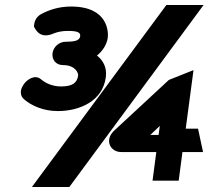

<svg xmlns="http://www.w3.org/2000/svg" viewBox="-20 -672 830 764"><path d="M144 -616C127 -607 118 -591 116 -575L115 -566C121 -557 137 -514 194 -539C209 -545 226 -549 251 -549C290 -549 301 -542 299 -528C297 -511 279 -506 243 -506C213 -506 192 -484 189 -460C186 -436 201 -413 231 -413C280 -413 292 -381 291 -372C287 -342 268 -328 223 -328C189 -328 162 -341 145 -355C119 -379 88 -354 77 -340C70 -330 62 -318 63 -302C64 -290 68 -283 79 -274C105 -253 150 -230 210 -230C296 -230 388 -269 401 -364C406 -402 392 -430 366 -451C387 -468 405 -493 409 -523C411 -541 413 -646 263 -646C213 -646 174 -632 144 -616ZM768 -160H719L750 -393L652 -354L433 -151C395 -114 419 -67 462 -67H602L587 47H691L706 -67H788ZM611 -135H578L616 -171ZM790 -652H642L107 72H256Z"/></svg>

Font: Charger
Style: HemiRT
Weight: 900
Designer: Jasper
Foundry: Cannot Into Space Fonts
Version: Version 0.99